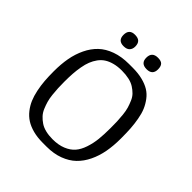

<svg xmlns="http://www.w3.org/2000/svg" viewBox="-237 -1038 1218 1218"><g transform="rotate(45 371.5 -429.5)"><path d="M479 -776.4Q425.8 -776.4 425.8 -827.1Q425.8 -879.4 479 -879.4Q507.8 -879.4 519.5 -866.5Q531.2 -853.5 531.2 -827.1Q531.2 -776.4 479 -776.4ZM272 -776.4Q221.2 -776.4 221.2 -827.1Q221.2 -879.4 272 -879.4Q301.3 -879.4 314 -866.2Q326.7 -853 326.7 -827.1Q326.7 -804.7 313.5 -790.5Q300.3 -776.4 272 -776.4ZM343.8 19.5Q295.4 19.5 256.3 9.3Q217.3 -1 189.5 -18.8Q161.6 -36.6 140.6 -63.5Q119.6 -90.3 106.7 -120.6Q93.8 -150.9 85.7 -189.9Q77.6 -229 74.7 -266.8Q71.8 -304.7 71.8 -350.1V-351.1Q71.8 -415 81.5 -469Q91.3 -522.9 114 -570.3Q136.7 -617.7 171.1 -650.6Q205.6 -683.6 257.8 -702.4Q310.1 -721.2 376.5 -721.2H410.6Q459 -721.2 497.8 -711.4Q536.6 -701.7 564 -684.8Q591.3 -668 611.3 -641.1Q631.3 -614.3 643.6 -585.2Q655.8 -556.2 662.8 -516.6Q669.9 -477.1 672.4 -439.7Q674.8 -402.3 674.8 -354.5V-348.1Q674.8 -285.2 664.8 -231Q654.8 -176.8 632.3 -130.1Q609.9 -83.5 575.9 -50.8Q542 -18.1 491.7 0.7Q441.4 19.5 378.4 19.5ZM371.1 -40.5Q423.3 -40.5 461.4 -56.2Q499.5 -71.8 522.2 -97.9Q544.9 -124 558.6 -165.3Q572.3 -206.5 576.9 -249.8Q581.5 -293 581.5 -351.1Q581.5 -385.3 580.6 -410.9Q579.6 -436.5 576.4 -467Q573.2 -497.6 566.7 -519.8Q560.1 -542 550 -565.4Q540 -588.9 524.4 -604.7Q508.8 -620.6 488 -633.8Q467.3 -647 438.5 -653.3Q409.7 -659.7 374 -659.7Q336.4 -659.7 306.4 -651.6Q276.4 -643.6 254.9 -629.6Q233.4 -615.7 217.5 -593.8Q201.7 -571.8 191.9 -547.1Q182.1 -522.5 176.3 -489.5Q170.4 -456.5 168.2 -424.1Q166 -391.6 166 -351.1Q166 -319.3 167.2 -294.2Q168.5 -269 171.6 -239Q174.8 -209 181.4 -186Q188 -163.1 198 -139.4Q208 -115.7 223.9 -98.6Q239.7 -81.5 260 -67.9Q280.3 -54.2 308.6 -47.4Q336.9 -40.5 371.1 -40.5Z"/></g></svg>

Font: Fjord
Style: One
Weight: 400
Designer: Viktoriya Grabowska
Foundry: Viktoriya Grabowska
Version: Version 1.002